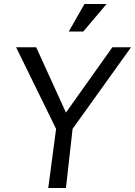

<svg xmlns="http://www.w3.org/2000/svg" viewBox="-20 -935 672 955"><path d="M220 0 259 -294 60 -700H160L308 -375L539 -700H632L341 -294L308 0ZM394 -778H322L400 -915H510Z"/></svg>

Font: Inclusive Sans
Style: Italic
Weight: 400
Italic angle: -7°
Designer: Olivia King
Foundry: Olivia King
Version: Version 2.004